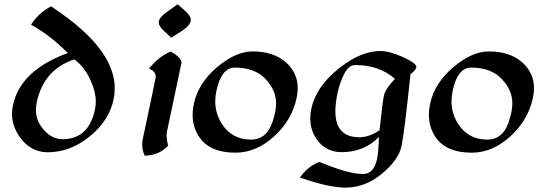

<svg xmlns="http://www.w3.org/2000/svg" viewBox="-20 -688 2483 875"><path d="M197.8 5.9Q119.6 5.9 70.8 -62.5Q34.7 -113.3 34.7 -169.4Q34.7 -188.5 39.1 -208.5Q72.8 -367.7 289.1 -446.3Q205.6 -529.8 121.6 -575.2Q153.3 -627.4 212.9 -659.2Q299.8 -601.1 354.5 -551.3Q502.9 -417 502.9 -284.7Q502.9 -259.8 497.6 -234.9Q477.1 -137.7 388.4 -65.9Q299.8 5.9 197.8 5.9ZM265.1 -53.7Q383.8 -53.7 412.6 -188.5Q416.5 -206.1 416.5 -224.6Q416.5 -269.5 394 -319.3Q366.2 -382.3 318.8 -417.5Q179.2 -370.6 147.9 -223.6Q143.6 -203.6 143.6 -186Q143.6 -136.7 180.4 -95.2Q217.3 -53.7 265.1 -53.7Z M760.3 -516.1 728 -546.4Q703.6 -567.4 703.6 -587.4Q703.6 -608.4 745.6 -637.2L789.6 -668.5L825.2 -637.2Q849.6 -615.2 849.6 -598.1Q849.6 -573.2 807.6 -546.4ZM639.2 21.5Q627.9 -3.9 627.9 -29.3Q627.9 -41.5 630.4 -53.2Q689.9 -332.5 689.9 -337.4Q689.9 -362.8 659.2 -375.5Q703.6 -430.7 757.8 -453.1Q807.1 -426.3 807.1 -401.9Q807.1 -399.4 741.2 -89.8Q739.3 -81.1 739.3 -70.8Q739.3 -50.3 746.6 -24.4Q703.1 21 639.2 21.5Z M1053.2 7.8Q931.6 7.8 884.3 -69.3Q857.9 -112.3 857.9 -164.6Q857.9 -189 863.8 -215.8Q883.3 -308.6 968.5 -381.1Q1053.7 -453.6 1130.9 -453.6Q1227.1 -453.6 1283.2 -403.8Q1336.9 -356 1336.9 -286.1Q1336.9 -265.1 1332 -242.2Q1310.1 -139.6 1228.5 -65.9Q1147 7.8 1053.2 7.8ZM1124 -51.8Q1176.3 -51.8 1205.1 -96.2Q1222.2 -122.6 1233.9 -176.3Q1238.3 -197.8 1238.3 -217.3Q1238.3 -277.3 1189.5 -328.6Q1140.6 -379.9 1050.8 -379.9Q988.8 -379.9 966.3 -274.4Q960.9 -249.5 960.9 -226.1Q960.9 -170.4 991.2 -123.5Q1037.1 -51.8 1124 -51.8Z M1553.7 167Q1479 167 1346.7 121.1Q1381.3 71.3 1435.1 49.8Q1568.4 105 1634.3 105Q1683.6 105 1698.2 37.1Q1705.1 3.9 1707 -64Q1639.6 5.4 1537.1 5.4Q1463.9 5.4 1422.9 -53.7Q1394 -95.7 1394 -147.9Q1394 -169.9 1398.9 -193.4Q1420.9 -294.9 1527.3 -378.4Q1624.5 -455.6 1714.4 -455.6Q1754.9 -455.6 1817.9 -427.2Q1877.4 -399.9 1877.4 -382.8Q1877.4 -371.1 1850.6 -349.6Q1822.8 -82.5 1809.6 -21Q1796.4 40.5 1720.5 103.8Q1644.5 167 1553.7 167ZM1618.2 -62.5Q1662.1 -62.5 1709.5 -94.2Q1724.1 -227.1 1729.5 -252Q1736.3 -283.2 1779.8 -328.6Q1708.5 -391.6 1599.1 -391.6Q1569.3 -391.6 1548.8 -351.8Q1528.3 -312 1518.1 -263.2Q1508.3 -216.8 1508.3 -181.2Q1508.3 -62.5 1618.2 -62.5Z M2129.9 7.8Q2008.3 7.8 1960.9 -69.3Q1934.6 -112.3 1934.6 -164.6Q1934.6 -189 1940.4 -215.8Q1960 -308.6 2045.2 -381.1Q2130.4 -453.6 2207.5 -453.6Q2303.7 -453.6 2359.9 -403.8Q2413.6 -356 2413.6 -286.1Q2413.6 -265.1 2408.7 -242.2Q2386.7 -139.6 2305.2 -65.9Q2223.6 7.8 2129.9 7.8ZM2200.7 -51.8Q2252.9 -51.8 2281.7 -96.2Q2298.8 -122.6 2310.5 -176.3Q2314.9 -197.8 2314.9 -217.3Q2314.9 -277.3 2266.1 -328.6Q2217.3 -379.9 2127.4 -379.9Q2065.4 -379.9 2043 -274.4Q2037.6 -249.5 2037.6 -226.1Q2037.6 -170.4 2067.9 -123.5Q2113.8 -51.8 2200.7 -51.8Z"/></svg>

Font: Balgruf
Style: Italic
Weight: 500
Italic angle: -12°
Designer: Paul James Miller
Foundry: High-Logic / Made with FontCreator
Version: Version 1.201;March 28, 2021;FontCreator 13.0.0.2683 64-bit